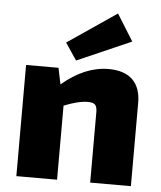

<svg xmlns="http://www.w3.org/2000/svg" viewBox="-54 -808 718 855"><g transform="rotate(5 305.5 -380.5)"><path d="M271 -536 220 -612 439 -761 513 -642ZM196 -497 211 -424Q313 -511 419 -511Q490 -511 526.5 -475.5Q563 -440 563 -372V0H381V-315Q381 -339 372 -348Q363 -357 340 -357Q297 -357 233 -331V0H51V-497Z"/></g></svg>

Font: Exo 2.0 Extra Bold
Style: Regular
Weight: 800
Designer: Natanael Gama
Version: Version 1.001;PS 001.001;hotconv 1.0.70;makeotf.lib2.5.58329